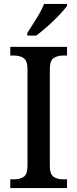

<svg xmlns="http://www.w3.org/2000/svg" viewBox="-20 -951 391 971"><path d="M32 0V-44H53Q80 -44 99.5 -56.5Q119 -69 119 -112V-601Q119 -644 99.5 -657Q80 -670 53 -670H32V-714H319V-670H298Q270 -670 251 -657Q232 -644 232 -601V-112Q232 -70 251 -57Q270 -44 298 -44H319V0ZM118 -784Q139 -816 164 -856.5Q189 -897 203 -931H319V-921Q307 -904 280 -875.5Q253 -847 221 -818.5Q189 -790 163 -771H118Z"/></svg>

Font: Noto Serif Georgian SemiCondensed Medium
Style: Regular
Weight: 500
Width: 4
Designer: Monotype Design Team, Akaki Razmadze
Foundry: Google LLC
Version: Version 2.003; ttfautohint (v1.8.4.7-5d5b)